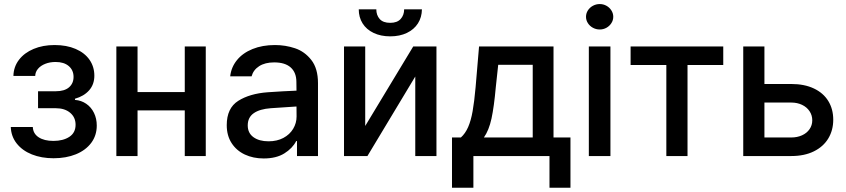

<svg xmlns="http://www.w3.org/2000/svg" viewBox="-20 -755 4092 929"><path d="M238.3 -73.2Q285.6 -73.2 315.7 -93Q345.7 -112.8 345.7 -151.4Q345.7 -187.5 319.3 -209.5Q293 -231.4 250 -231.4H164.1V-313.5H250Q292 -313.5 314 -332.5Q335.9 -351.6 335.9 -382.8Q335.9 -415.5 312.7 -435.3Q289.6 -455.1 249 -455.1Q221.7 -455.1 199.2 -446.3Q176.8 -437.5 163.8 -422.1Q150.9 -406.7 150.4 -387.7H44.9Q45.9 -431.6 71.8 -465.6Q97.7 -499.5 142.6 -518.3Q187.5 -537.1 244.1 -537.1Q302.2 -537.1 345.9 -518.3Q389.6 -499.5 413.1 -465.8Q436.5 -432.1 436.5 -388.7Q436.5 -346.7 411.4 -318.1Q386.2 -289.6 342.8 -277.3V-271.5Q373 -269.5 397.2 -252.9Q421.4 -236.3 434.8 -208.7Q448.2 -181.2 448.2 -147.5Q448.2 -99.6 421.4 -63.7Q394.5 -27.8 347.2 -8.5Q299.8 10.7 239.3 10.7Q180.7 10.7 134.3 -7.8Q87.9 -26.4 60.8 -60.8Q33.7 -95.2 32.2 -140.6H138.7Q140.1 -108.4 167 -90.8Q193.8 -73.2 238.3 -73.2Z M645.5 -309.6H874V-530.3H975.6V0H874V-220.7H645.5V0H543V-530.3H645.5Z M1275.4 -308.6Q1308.6 -311 1347.9 -313.2Q1387.2 -315.4 1414.6 -316.4L1414.1 -358.4Q1414.1 -403.8 1386.7 -428.5Q1359.4 -453.1 1306.6 -453.1Q1262.2 -453.1 1233.9 -434.8Q1205.6 -416.5 1197.3 -385.7H1093.8Q1098.6 -429.7 1126.5 -464.1Q1154.3 -498.5 1201.9 -517.8Q1249.5 -537.1 1310.5 -537.1Q1360.8 -537.1 1407.5 -521.5Q1454.1 -505.9 1486.3 -464.8Q1518.6 -423.8 1518.6 -352.5V0H1417V-72.3H1413.1Q1395 -37.1 1355.7 -12.7Q1316.4 11.7 1255.9 11.7Q1205.1 11.7 1164.6 -7.3Q1124 -26.4 1100.6 -62.7Q1077.1 -99.1 1077.1 -149.4Q1077.1 -231.9 1132.8 -267.1Q1188.5 -302.2 1275.4 -308.6ZM1279.3 -71.3Q1320.3 -71.3 1351.1 -87.6Q1381.8 -104 1398.4 -131.6Q1415 -159.2 1415 -191.4L1414.6 -239.7L1290 -231.4Q1236.8 -227.5 1207.8 -207.3Q1178.7 -187 1178.7 -148.4Q1178.7 -111.3 1206.3 -91.3Q1233.9 -71.3 1279.3 -71.3Z M1979.5 -530.3H2091.8V0H1989.3V-384.8L1757.8 0H1644.5V-530.3H1747.1V-145.5ZM1868.2 -579.1Q1822.3 -579.1 1787.6 -595.7Q1752.9 -612.3 1734.4 -641.8Q1715.8 -671.4 1715.8 -710H1800.8Q1800.8 -681.6 1817.1 -663.1Q1833.5 -644.5 1868.2 -644.5Q1901.9 -644.5 1918.7 -663.3Q1935.5 -682.1 1935.5 -710H2021.5Q2021 -671.4 2002.2 -641.8Q1983.4 -612.3 1948.7 -595.7Q1914.1 -579.1 1868.2 -579.1Z M2167 -89.8H2210Q2231.4 -108.9 2245.1 -140.1Q2258.8 -171.4 2266.8 -217Q2274.9 -262.7 2281.2 -333L2297.9 -530.3H2658.2V-89.8H2740.2V153.3H2638.7V0H2270.5V153.3H2167ZM2557.6 -89.8V-441.4H2390.6L2378.9 -333Q2370.6 -239.3 2358.2 -181.6Q2345.7 -124 2321.3 -89.8Z M2829.1 -530.3H2933.6V0H2829.1ZM2815.4 -673.8Q2815.4 -690.4 2824.5 -704.6Q2833.5 -718.8 2848.9 -727.1Q2864.3 -735.4 2881.8 -735.4Q2899.4 -735.4 2914.3 -727.1Q2929.2 -718.8 2938.2 -704.6Q2947.3 -690.4 2947.3 -673.8Q2947.3 -657.2 2938.2 -643.1Q2929.2 -628.9 2914.3 -620.6Q2899.4 -612.3 2881.8 -612.3Q2864.3 -612.3 2848.9 -620.6Q2833.5 -628.9 2824.5 -643.1Q2815.4 -657.2 2815.4 -673.8Z M3031.2 -530.3H3479.5V-440.4H3306.6V0H3204.1V-440.4H3031.2Z M4011.7 -175.8Q4011.7 -125 3987.8 -85.2Q3963.9 -45.4 3918 -22.7Q3872.1 0 3808.6 0H3576.2V-530.3H3678.7V-348.6H3808.6Q3872.1 -348.6 3918 -326.9Q3963.9 -305.2 3987.8 -266.1Q4011.7 -227.1 4011.7 -175.8ZM3808.6 -89.8Q3837.4 -89.8 3860.6 -100.3Q3883.8 -110.8 3897 -129.9Q3910.2 -148.9 3910.2 -172.9Q3910.2 -197.3 3897 -217Q3883.8 -236.8 3860.6 -247.8Q3837.4 -258.8 3808.6 -258.8H3678.7V-89.8Z"/></svg>

Font: Pretendard Medium
Style: Regular
Weight: 500
Designer: Base glyphs from Inter by Rasmus Andersson; Hangeul glyphs from Noto Sans CJK(Source Han Sans) by Jang Soo-young and Kan
Foundry: Kil Hyung-jin
Version: Version 1.309